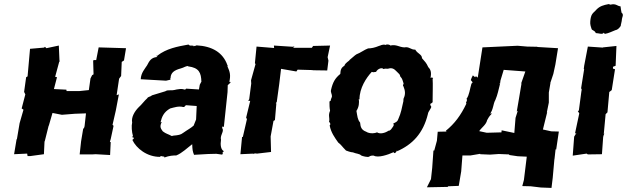

<svg xmlns="http://www.w3.org/2000/svg" viewBox="-20 -758 3069 940"><path d="M519 1 522 -62 518 -64 522 -77 536 -142 531 -147 547 -217 562 -296 551 -292 563 -372 564 -374 573 -386 576 -455 587 -462 597 -522 463 -526 451 -464H441L436 -462L438 -394L431 -390L423 -374L415 -317L367 -312H306L305 -319L244 -322L259 -380L250 -382L270 -456H272L271 -465L268 -535L207 -522L200 -529L196 -525L127 -519L115 -384L108 -380L98 -308L104 -296L86 -227L95 -221L76 -155L63 -78L61 -75L49 -3L113 -6L115 6H129L195 -3L198 -66H199L214 -126L218 -142L219 -143L237 -205L283 -196L346 -201L401 -203L394 -140L390 -127L388 -132L377 -66L370 -2H430L449 -3Z M1071 -124 1069 -128 1067 -138 1076 -137 1094 -307 1095 -341 1109 -354C1106 -359 1105 -360 1102 -354C1111 -391 1105 -407 1094 -432C1093 -436 1095 -438 1095 -438C1093 -440 1087 -443 1093 -440C1071 -501 1019 -532 942 -536C939 -532 931 -535 929 -531C924 -539 922 -534 918 -532C922 -537 911 -542 918 -533C914 -536 906 -534 903 -540C847 -530 795 -520 751 -486C752 -486 747 -492 752 -482C740 -490 746 -487 749 -479C719 -476 711 -459 700 -438C690 -422 670 -401 669 -370C711 -368 751 -365 793 -363L815 -368C810 -378 819 -374 815 -378C817 -402 832 -414 865 -423C879 -426 896 -439 902 -433C954 -426 965 -403 966 -356C965 -359 964 -353 958 -343L954 -320L892 -324C889 -325 891 -316 878 -321C868 -324 859 -322 845 -320C813 -311 805 -321 789 -311C767 -304 747 -298 723 -291C720 -285 704 -285 701 -277C687 -265 674 -246 659 -233C638 -212 622 -183 627 -158C623 -142 625 -112 631 -92C631 -92 625 -84 625 -88C635 -85 625 -84 634 -85C637 -77 633 -79 628 -73C647 -32 700 11 765 10C758 8 774 5 774 7C773 4 775 12 785 7C781 3 782 5 785 13C809 4 828 3 843 3C871 -8 897 -34 921 -52C922 -25 923 -17 930 0L999 -4L1039 -5L1068 -1L1072 -10C1065 -6 1070 -13 1076 -18C1061 -25 1058 -49 1062 -74C1057 -93 1073 -108 1071 -124ZM772 -161 766 -159C772 -185 781 -209 813 -227C833 -232 854 -240 877 -234C882 -233 884 -236 890 -243L943 -239L940 -173L928 -143C912 -129 900 -124 876 -107C865 -98 852 -96 829 -94C827 -93 824 -93 821 -92C801 -103 794 -102 777 -115C771 -125 758 -134 772 -161Z M1582 -413 1588 -461 1584 -478 1596 -535 1513 -533 1506 -523 1508 -524H1415L1422 -531L1413 -529L1321 -535L1322 -523L1236 -530L1228 -449L1231 -444L1209 -365L1210 -349L1200 -272L1195 -265L1205 -264L1185 -182L1189 -175L1169 -88L1165 -87L1157 -3L1222 -6L1217 -3L1228 -7L1239 -6L1307 -14C1306 -39 1306 -65 1305 -90L1319 -166L1326 -170L1333 -252H1330L1335 -259L1347 -346L1356 -421L1431 -408L1437 -417L1507 -415L1514 -414Z M1605 -284C1603 -277 1600 -275 1599 -265L1593 -261C1593 -245 1593 -230 1596 -216C1585 -190 1596 -183 1591 -161C1594 -159 1598 -155 1597 -147C1599 -155 1599 -149 1594 -144C1600 -110 1619 -84 1636 -60C1650 -50 1654 -41 1674 -21C1677 -20 1697 -12 1708 -12C1724 -5 1740 -6 1748 3C1755 7 1782 13 1787 9C1793 4 1803 3 1810 4C1831 16 1879 0 1907 -13C1912 -4 1910 -10 1919 -12C1916 -15 1914 -18 1917 -10C1921 -20 1925 -17 1922 -21C1927 -21 1925 -15 1923 -17C1999 -50 2052 -105 2075 -200C2076 -213 2094 -229 2091 -237C2085 -244 2089 -243 2086 -249C2093 -252 2101 -259 2098 -260V-262C2098 -309 2100 -343 2098 -373C2098 -366 2101 -377 2101 -372C2097 -372 2101 -384 2088 -376C2092 -400 2091 -415 2077 -429C2066 -453 2061 -455 2046 -473C2046 -492 2024 -495 2013 -515C1991 -514 1983 -531 1960 -526C1933 -527 1922 -542 1890 -535C1894 -537 1876 -544 1868 -538C1853 -543 1842 -534 1835 -533C1816 -525 1798 -521 1782 -521C1763 -514 1746 -500 1725 -492C1714 -485 1711 -480 1692 -465C1689 -458 1671 -452 1666 -436C1651 -427 1647 -417 1646 -396C1620 -375 1609 -354 1601 -319C1597 -305 1606 -300 1605 -284ZM1736 -273C1739 -271 1736 -270 1740 -272C1740 -327 1773 -377 1800 -406C1815 -402 1808 -406 1821 -406C1829 -422 1851 -429 1857 -420C1872 -425 1872 -418 1890 -424C1910 -425 1917 -412 1935 -395C1939 -390 1936 -393 1940 -383C1950 -374 1952 -361 1956 -349C1956 -349 1950 -336 1955 -336C1964 -314 1966 -296 1956 -276L1955 -269V-263C1947 -228 1944 -206 1930 -175C1926 -163 1921 -161 1905 -153C1913 -143 1900 -143 1908 -144C1896 -126 1892 -118 1882 -118C1866 -107 1841 -100 1826 -110C1823 -110 1810 -104 1817 -107C1800 -103 1781 -107 1773 -113C1749 -122 1745 -136 1743 -158C1730 -173 1730 -189 1725 -215C1737 -233 1740 -256 1736 -273Z M2163 -118 2166 -114 2123 -113 2119 -69 2106 -21H2102L2096 64L2090 119L2070 159L2172 157L2174 154L2226 152L2238 81L2244 3H2284L2331 -5V-3L2379 -1L2422 -4L2472 -2L2474 1L2515 7L2559 9L2545 123L2537 153L2578 154L2628 160L2680 162L2686 113L2694 24L2695 18L2700 -27L2703 -26L2716 -114L2679 -115L2638 -124L2659 -209L2657 -207L2667 -256V-305L2675 -352L2674 -351L2689 -396L2699 -442L2712 -522L2611 -528V-529L2561 -530L2514 -534L2342 -526L2319 -378L2310 -385L2306 -380L2295 -389L2289 -377L2285 -366L2294 -355L2288 -348C2280 -322 2278 -293 2264 -274C2271 -279 2263 -277 2264 -273C2271 -267 2261 -266 2266 -257C2263 -264 2260 -260 2263 -250C2236 -193 2205 -152 2163 -118ZM2429 -353 2430 -363 2446 -416 2552 -408 2532 -351 2533 -348 2521 -276 2510 -212 2515 -216 2504 -181 2498 -107 2436 -120 2435 -110 2363 -108 2326 -116C2339 -135 2360 -147 2365 -170C2369 -175 2370 -184 2389 -203C2382 -200 2381 -206 2377 -198C2396 -221 2394 -250 2405 -268C2417 -296 2420 -317 2429 -351C2418 -340 2425 -349 2429 -353Z M2927 -3 2933 -87 2935 -95 2939 -105 2936 -102 2945 -199 2954 -208 2963 -308 2965 -309 2975 -317 2991 -419 2981 -422V-431L2994 -436L2998 -533L2932 -526L2931 -525L2858 -530L2840 -436L2838 -420H2840L2825 -326L2828 -320L2826 -308L2814 -217L2809 -214L2816 -203L2795 -104L2802 -107L2791 -89L2784 4L2852 -6L2858 -2ZM2936 -598 2941 -592C2963 -596 2973 -603 2992 -610C3003 -612 3010 -618 3019 -631C3019 -638 3024 -650 3025 -665C3025 -672 3036 -687 3023 -696C3021 -709 3019 -714 3018 -727C3002 -728 2997 -741 2972 -736C2974 -733 2960 -738 2960 -738C2934 -733 2917 -728 2901 -712C2893 -701 2878 -695 2873 -674C2872 -671 2872 -668 2871 -664C2869 -646 2868 -640 2876 -617C2878 -608 2891 -611 2897 -596C2911 -596 2930 -587 2936 -598Z"/></svg>

Font: Asimov Print
Style: DIt
Weight: 250
Width: 0
Designer: Google
Version: Version 2.000980: 2014